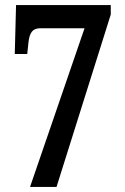

<svg xmlns="http://www.w3.org/2000/svg" viewBox="-20 -734 491 754"><path d="M98 0 312 -623H138Q116 -623 105.5 -610Q95 -597 92 -569L87 -522H38L43 -714H415V-677L202 0Z"/></svg>

Font: Noto Serif Ethiopic ExtraCondensed SemiBold
Style: Regular
Weight: 600
Width: 2
Designer: Monotype Design Team
Foundry: Monotype Imaging Inc.
Version: Version 2.102; ttfautohint (v1.8.4.7-5d5b)